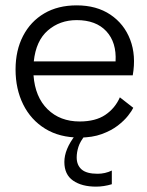

<svg xmlns="http://www.w3.org/2000/svg" viewBox="-20 -504 548 716"><path d="M477 -102Q472 -91 457.5 -72.5Q443 -54 419 -35.5Q395 -17 359.5 -4Q324 9 277 9Q202 9 148.5 -24Q95 -57 66.5 -114.5Q38 -172 38 -245Q38 -316 66 -370Q94 -424 145 -454Q196 -484 266 -484Q340 -484 391.5 -449.5Q443 -415 465.5 -356Q488 -297 475 -223H105Q111 -142 157.5 -96.5Q204 -51 277 -51Q336 -51 372.5 -75.5Q409 -100 427 -141ZM266 -429Q203 -429 158.5 -390.5Q114 -352 106 -275H411Q415 -346 376.5 -387.5Q338 -429 266 -429ZM338 192Q285 192 252.5 169.5Q220 147 220 100Q220 53 261 0H298Q279 23 272.5 43.5Q266 64 266 83Q266 112 284.5 128Q303 144 344 144Q372 144 397 132V183Q367 192 338 192Z"/></svg>

Font: Lil Grotesk
Style: Regular
Weight: 400
Designer: Bastien Sozeau
Foundry: NBR — Bastien Sozeau
Version: Version 4.002; ttfautohint (v1.8.4.7-5d5b)